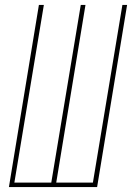

<svg xmlns="http://www.w3.org/2000/svg" viewBox="-20 -755 540 775"><path d="M16 0 137 -735H157L38 -18H187L306 -735H325L207 -18H355L474 -735H493L372 0Z"/></svg>

Font: Iosevka SS04 Thin Oblique
Style: Regular
Weight: 100
Italic angle: -9°
Monospace: yes
Designer: Belleve Invis
Foundry: Belleve Invis
Version: Version 19.0.0; ttfautohint (v1.8.4)